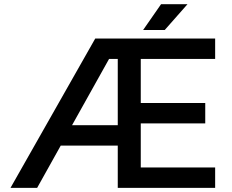

<svg xmlns="http://www.w3.org/2000/svg" viewBox="-20 -909 1123 929"><path d="M30.8 0 440.9 -722.7H1021V-624H661.1V-410.6H973.1V-312H661.1V-98.6H1021V0H549.8V-204.6H273.9L159.7 0ZM549.8 -303.2V-624H507.8L328.6 -303.2ZM776.9 -763.7H672.4L759.3 -888.7H887.2Z"/></svg>

Font: Giphurs Medium
Style: Regular
Weight: 500
Version: Version 0.920; ttfautohint (v1.8.4.7-5d5b)